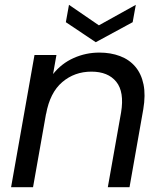

<svg xmlns="http://www.w3.org/2000/svg" viewBox="-20 -776 680 796"><path d="M482 -310Q496 -395 462 -437Q428 -479 359 -479Q289 -479 238 -435.5Q187 -392 171 -303V-305L117 0H26L123 -548H214L200 -469Q235 -513 285.5 -535.5Q336 -558 392 -558Q439 -558 477.5 -543.5Q516 -529 541 -499.5Q566 -470 575 -426Q584 -382 574 -323L517 0H427ZM543 -756 530 -684 377 -601 253 -684 266 -756 390 -671Z"/></svg>

Font: SVN-Poppins
Style: Italic
Weight: 400
Italic angle: -10°
Designer: Ninad Kale (Devanagari), Jonny Pinhorn (Latin)
Foundry: Indian Type Foundry
Version: Version 3.002 2017; ttfautohint (v1.8.3)